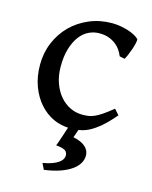

<svg xmlns="http://www.w3.org/2000/svg" viewBox="-106 -539 654 826"><g transform="rotate(15 221.5 -126.0)"><path d="M328.6 111.8Q328.6 129.9 318.6 146.5Q308.6 163.1 288.6 177Q268.6 190.9 238.8 201.2Q209 211.4 169.4 216.8L156.2 189.5Q180.2 185.5 197.3 179.2Q214.4 172.9 224.9 165.5Q235.4 158.2 240.2 149.9Q245.1 141.6 245.1 133.8Q245.1 117.2 232.9 110.4Q220.7 103.5 193.4 101.1Q194.3 99.6 198.7 87.9Q202.1 78.1 209.5 56.2Q214.8 40 223.1 14.6Q189.5 13.2 157.7 -1Q123 -17.1 96.2 -46.9Q69.3 -76.7 53 -119.6Q36.6 -162.6 36.6 -216.8Q36.6 -269.5 55.9 -315.4Q75.2 -361.3 109.1 -395.3Q143.1 -429.2 189.7 -449Q236.3 -468.8 290.5 -468.8Q306.6 -468.8 324.7 -466.1Q342.8 -463.4 359.6 -458.3Q376.5 -453.1 390.4 -446Q404.3 -439 412.6 -430.2Q413.6 -424.3 410.6 -411.1Q407.7 -397.9 402.6 -383.1Q397.5 -368.2 391.6 -354.7Q385.7 -341.3 381.3 -334.5L358.4 -339.4Q353 -353 344 -366.2Q335 -379.4 321.5 -389.6Q308.1 -399.9 290.3 -406.2Q272.5 -412.6 249 -412.6Q224.6 -412.6 202.1 -401.9Q179.7 -391.1 162.6 -368.7Q145.5 -346.2 135 -312.3Q124.5 -278.3 124.5 -231.9Q124.5 -191.4 136.2 -158.7Q147.9 -126 167.5 -103Q187 -80.1 212.9 -67.6Q238.8 -55.2 267.1 -55.2Q280.8 -55.2 293 -56.6Q305.2 -58.1 319.3 -64Q333.5 -69.8 352.1 -82.3Q370.6 -94.7 397.5 -116.7L418.9 -92.8Q387.2 -55.7 362.1 -34.4Q336.9 -13.2 315.2 -2.2Q293.5 8.8 272.9 11.7L269 12.2L256.3 48.3Q271 51.3 284.2 56.4Q297.4 61.5 307.4 69.3Q317.4 77.1 323 87.6Q328.6 98.1 328.6 111.8Z"/></g></svg>

Font: Gentium Book Basic
Style: Regular
Weight: 400
Designer: J. Victor Gaultney and Annie Olsen
Foundry: SIL International
Version: Version 1.102; 2013; Maintenance release